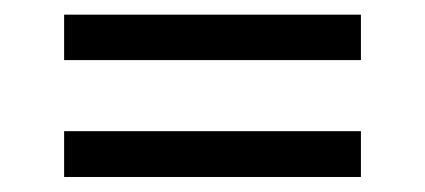

<svg xmlns="http://www.w3.org/2000/svg" viewBox="-20 -470 580 262"><path d="M67.5 -388V-450H472.5V-388ZM67.5 -228.5V-291H472.5V-228.5Z"/></svg>

Font: Libre Caslon Text
Style: Regular
Weight: 400
Designer: Pablo Impallari, Rodrigo Fuenzalida, Katja Schimmel
Foundry: Pablo Impallari, Rodrigo Fuenzalida
Version: Version 2.000